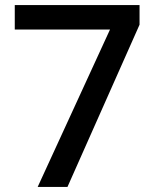

<svg xmlns="http://www.w3.org/2000/svg" viewBox="-20 -734 612 754"><path d="M128 0 412 -618H38V-714H528V-637L245 0Z"/></svg>

Font: Noto Naskh Arabic Medium
Style: Regular
Weight: 500
Designer: Monotype Design Team, David Williams, Mohamad Dakak and Nizar Qandah
Foundry: Monotype Imaging Inc.
Version: Version 2.016